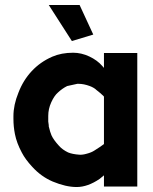

<svg xmlns="http://www.w3.org/2000/svg" viewBox="-20 -750 615 772"><path d="M288 2Q245 2 192 -20Q145 -40 109 -80Q82 -109 68 -136Q47 -175 40 -211Q34 -241 34 -273Q34 -275 34 -278Q34 -280 34 -283Q34 -328 54 -377Q73 -427 107.5 -464Q142 -501 190 -522Q227 -538 274 -538Q307 -538 339 -523Q371 -508 391 -485L398 -477V-537H532V0H398V-45Q386 -35 381 -31Q333 2 288 2ZM176 -242Q182 -217 187 -206Q195 -188 217 -164Q231 -148 254 -137Q271 -130 299 -128Q312 -127 329 -132Q348 -137 360 -145Q384 -160 397 -170L398 -171V-361L397 -363Q385 -375 368 -388H367V-389Q357 -398 341 -404Q317 -413 295 -413Q293 -413 291 -413L250 -404Q230 -394 213 -378Q198 -365 186 -338.5Q174 -312 174 -284Q174 -279 174 -274Q173 -262 176 -247Q176 -247 176 -245ZM176 -730H300L355 -611L269 -585Z"/></svg>

Font: Oxford Sans
Style: Bold
Weight: 700
Designer: Matt McInerney, Pablo Impallari, Rodrigo Fuenzalida
Foundry: Matt McInerney, Pablo Impallari, Rodrigo Fuenzalida
Version: Version 3.000g; ttfautohint (v1.5) -l 8 -r 28 -G 28 -x 14 -D